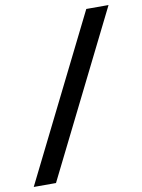

<svg xmlns="http://www.w3.org/2000/svg" viewBox="-102 -771 662 892"><g transform="rotate(-10 228.5 -325.0)"><path d="M-16 61H89L473 -711H368Z"/></g></svg>

Font: Aerodynamic
Style: Obl
Weight: 500
Designer: Google
Version: Version 2.000980; 2014